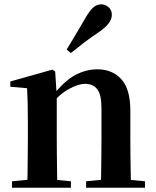

<svg xmlns="http://www.w3.org/2000/svg" viewBox="-20 -875 725 895"><path d="M36 0V-29.9L141.6 -40.2H204.7L310.6 -29.9V0ZM106.2 0Q107.9 -25.5 108.4 -67.4Q108.9 -109.4 109.4 -154.8Q109.9 -200.3 109.9 -234.8V-310.2Q109.9 -360 109 -393.7Q108.2 -427.5 106.2 -463.8L28.1 -470.7V-495.2L224.2 -550.4L237.2 -541.7L244.6 -428V-425.6V-234.8Q244.6 -200.3 245.1 -154.8Q245.6 -109.4 246.1 -67.4Q246.6 -25.5 247.6 0ZM381.3 0V-29.9L485.2 -40.2H547.8L655.9 -29.9V0ZM450 0Q451 -25.5 451.5 -66.9Q452 -108.4 452.5 -153.8Q453 -199.3 453 -234.8V-369.8Q453 -433.2 433.6 -458.7Q414.2 -484.2 376.2 -484.2Q345.6 -484.2 301.8 -460.5Q258.1 -436.8 212.5 -383.3L207.6 -425.7H222.9Q279.1 -497.3 329.7 -524.6Q380.3 -551.9 434.5 -551.9Q503.6 -551.9 545.5 -505.8Q587.5 -459.6 587.5 -360.5V-234.8Q587.5 -199.3 588 -153.8Q588.5 -108.4 589.3 -66.9Q590.2 -25.5 591.2 0ZM290.4 -643.7Q309.4 -675.4 330.3 -709.7Q351.2 -743.9 380.3 -794.7Q398.6 -826.1 415 -840.5Q431.3 -854.8 452.8 -854.8Q470.4 -854.8 485.8 -841.6Q501.3 -828.4 501.3 -805.7Q501.3 -786.2 486.7 -766.5Q472.1 -746.8 441.2 -725.6Q396.4 -695.3 366.7 -672.4Q337 -649.6 310.6 -627.8Z"/></svg>

Font: Early Summer Mincho VF
Style: Regular
Weight: 250
Designer: GuiWonder
Version: Version 1.002